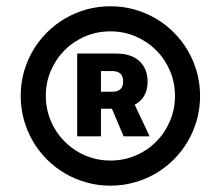

<svg xmlns="http://www.w3.org/2000/svg" viewBox="-20 -757 699 608"><path d="M329.5 -737.2Q369 -737.2 405.2 -727.1Q441.4 -717 473 -698.5Q504.6 -680 530.5 -654.1Q556.5 -628.2 574.9 -596.6Q593.4 -565 603.5 -528.6Q613.6 -492.2 613.6 -453.1Q613.6 -414.1 603.5 -377.7Q593.4 -341.3 574.9 -309.7Q556.5 -278.1 530.5 -252.1Q504.6 -226.2 473 -207.7Q441.4 -189.3 405.2 -179.2Q369 -169 329.5 -169Q290.5 -169 254.1 -179.2Q217.7 -189.3 186.1 -207.7Q154.5 -226.2 128.6 -252.1Q102.6 -278.1 84.2 -309.7Q65.7 -341.3 55.6 -377.7Q45.5 -414.1 45.5 -453.1Q45.5 -492.5 55.6 -528.8Q65.7 -565 84.2 -596.6Q102.6 -628.2 128.6 -654.1Q154.5 -680 186.1 -698.5Q217.7 -717 254.1 -727.1Q290.5 -737.2 329.5 -737.2ZM329.5 -248.6Q371.8 -248.6 409.1 -264.4Q446.4 -280.2 474.1 -307.9Q501.8 -335.6 517.9 -372.9Q534.1 -410.2 534.1 -453.1Q534.1 -495.4 518.3 -532.7Q502.5 -570 474.8 -597.7Q447.1 -625.4 409.8 -641.5Q372.5 -657.7 329.5 -657.7Q287.3 -657.7 250 -641.9Q212.7 -626.1 185 -598.4Q157.3 -570.7 141.2 -533.4Q125 -496.1 125 -453.1Q125 -425.1 132.3 -399Q139.6 -372.9 152.9 -350.1Q166.2 -327.4 184.8 -308.8Q203.5 -290.1 226.2 -276.6Q248.9 -263.1 275 -255.9Q301.1 -248.6 329.5 -248.6ZM224.4 -325.3V-587.4H349.4Q372.9 -587.4 391 -581.1Q409.1 -574.9 421.7 -563.2Q434.3 -551.5 440.9 -535.2Q447.4 -518.8 447.4 -498.6Q447.4 -447.1 406.6 -425.4L453.8 -325.3H371.4L334.5 -412.6H299.7V-325.3ZM299.7 -532V-466.6H335.2Q370 -466.6 370 -498.6Q370 -532 335.2 -532Z"/></svg>

Font: Inter P Black
Style: Regular
Weight: 900
Designer: Rasmus Andersson
Foundry: rsms
Version: Version 3.018;git-588b23468